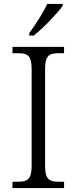

<svg xmlns="http://www.w3.org/2000/svg" viewBox="-20 -951 388 971"><path d="M128 -784V-771H150C198 -807 272 -886 297 -921V-931H219C198 -886 157 -822 128 -784ZM43 0H304V-32H278C231 -32 208 -42 208 -111V-603C208 -672 231 -682 278 -682H304V-714H43V-682H70C117 -682 140 -672 140 -603V-111C140 -42 117 -32 70 -32H43Z"/></svg>

Font: Noto Serif Bengali Light
Style: Regular
Weight: 300
Designer: Juan Bruce, Universal Thirst, Indian Type Foundry and the Monotype Design Team.
Foundry: Monotype Imaging Inc.
Version: Version 2.003